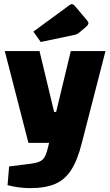

<svg xmlns="http://www.w3.org/2000/svg" viewBox="-20 -753 546 951"><path d="M120.9 -45.2 3.7 -500H175.7L248.1 -198.6H258.1L330.6 -500H502.5L385.4 -45.2ZM129.5 178.8Q100.6 178.8 70.7 174.7Q40.7 170.5 17.4 164L25.2 71.5L133 57.9Q163.4 53.7 179.2 45.7Q195 37.7 203.7 19.9Q212.4 2 219.6 -30.4L223.2 -45.2H385.4Q364.6 38.6 333.3 87.8Q302 137 253.5 157.9Q205 178.8 129.5 178.8ZM181.8 -545 145.3 -596.5 325.4 -728.5Q330.4 -732.5 335.7 -732.5Q342.8 -732.5 351.3 -723L409.5 -654Q418 -644.5 418 -638.2Q418 -630.9 408 -621.9L372.6 -591.5Q367.1 -586.8 361.9 -584.4Q356.6 -582 347.6 -580Z"/></svg>

Font: Changa
Style: Regular
Weight: 400
Designer: Eduardo Rodriguez Tunni
Foundry: Eduardo Rodriguez Tunni
Version: Version 3.003